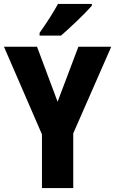

<svg xmlns="http://www.w3.org/2000/svg" viewBox="-20 -950 582 970"><path d="M444 -921V-930H273C249 -886 214 -832 180 -784V-770H288C337 -812 412 -884 444 -921ZM271 -436 167 -714H0L192 -271V0H350V-276L542 -714H376Z"/></svg>

Font: Noto Sans Khmer UI Condensed ExtraBold
Style: Regular
Weight: 800
Width: 3
Designer: Danh Hong and the Monotype Design Team
Foundry: Monotype Imaging Inc.
Version: Version 2.002